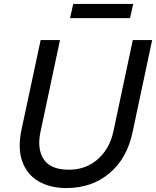

<svg xmlns="http://www.w3.org/2000/svg" viewBox="-20 -943 791 973"><path d="M335 -851 351 -923H655L639 -851ZM317 10Q234 10 175.5 -24Q117 -58 93 -124.5Q69 -191 89 -286L186 -740H284L185 -274Q167 -189 201.5 -136Q236 -83 329 -83Q387 -83 433 -107Q479 -131 510.5 -174.5Q542 -218 554 -274L653 -740H751L652 -274Q624 -140 534.5 -65Q445 10 317 10Z"/></svg>

Font: Be Vietnam Pro
Style: Italic
Weight: 400
Italic angle: -12°
Designer: Lam Bao, Tony Le, Vietanh Nguyen
Foundry: Yellow Type Foundry
Version: Version 1.002; ttfautohint (v1.8.3)